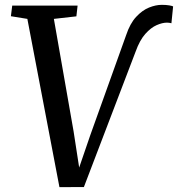

<svg xmlns="http://www.w3.org/2000/svg" viewBox="-20 -766 735 793"><path d="M225.5 7 93 -688 25 -699 30.5 -743H300.5L295.5 -698.5L202.5 -688L284 -223L307 -74L353.5 -209.5L501 -621Q517 -669 542.2 -696.2Q567.5 -723.5 595.5 -734.8Q623.5 -746 648 -746Q666 -746 679 -743.8Q692 -741.5 695 -739.5L688 -670Q678.5 -672.5 669.5 -672.5Q650.5 -672.5 627 -662.2Q603.5 -652 580.2 -626Q557 -600 540 -552.5L326.5 6.5Z"/></svg>

Font: Merriweather
Style: Italic
Weight: 400
Italic angle: -7.8°
Designer: Eben Sorkin
Foundry: Eben Sorkin
Version: Version 2.100